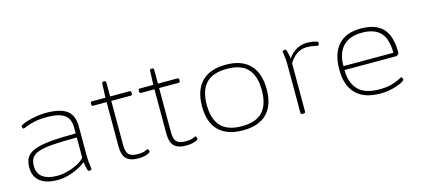

<svg xmlns="http://www.w3.org/2000/svg" viewBox="-55 -1078 3314 1512"><g transform="rotate(-15 1602.0 -322.0)"><path d="M270 6Q177 6 127.5 -33.5Q78 -73 78 -148Q78 -194 96 -225.5Q114 -257 160 -276Q206 -295 288.5 -303.5Q371 -312 501 -312V-359Q501 -431 457 -463Q413 -495 315 -495Q252 -495 209 -485Q166 -475 143 -465Q120 -455 115 -455Q111 -455 107.5 -463Q104 -471 104 -475Q104 -481 123 -490.5Q142 -500 173 -508.5Q204 -517 241.5 -523Q279 -529 316 -529Q434 -529 486.5 -488.5Q539 -448 539 -358V-150Q539 -96 541.5 -68Q544 -40 546.5 -28.5Q549 -17 549 -11Q549 -6 542 -3Q535 0 528 0Q523 0 519.5 -4.5Q516 -9 512 -25.5Q508 -42 501 -78Q482 -59 444.5 -39.5Q407 -20 361 -7Q315 6 270 6ZM276 -27Q314 -27 357.5 -38Q401 -49 440 -68.5Q479 -88 501 -114V-279Q384 -279 308.5 -273.5Q233 -268 191 -254Q149 -240 132.5 -214.5Q116 -189 116 -149Q116 -88 157.5 -57.5Q199 -27 276 -27Z M929 6Q861 6 830.5 -25Q800 -56 800 -126V-487H690Q678 -487 678 -501V-509Q678 -523 690 -523H800L805 -638Q805 -650 820 -650H823Q838 -650 838 -638V-523H997Q1009 -523 1009 -509V-501Q1009 -487 997 -487H838V-126Q838 -71 859 -49.5Q880 -28 932 -28Q973 -28 991.5 -36.5Q1010 -45 1016 -45Q1021 -45 1023.5 -37Q1026 -29 1026 -23Q1026 -17 1011.5 -10Q997 -3 974.5 1.5Q952 6 929 6Z M1319 6Q1251 6 1220.5 -25Q1190 -56 1190 -126V-487H1080Q1068 -487 1068 -501V-509Q1068 -523 1080 -523H1190L1195 -638Q1195 -650 1210 -650H1213Q1228 -650 1228 -638V-523H1387Q1399 -523 1399 -509V-501Q1399 -487 1387 -487H1228V-126Q1228 -71 1249 -49.5Q1270 -28 1322 -28Q1363 -28 1381.5 -36.5Q1400 -45 1406 -45Q1411 -45 1413.5 -37Q1416 -29 1416 -23Q1416 -17 1401.5 -10Q1387 -3 1364.5 1.5Q1342 6 1319 6Z M1782 6Q1652 6 1584.5 -61.5Q1517 -129 1517 -259Q1517 -391 1584.5 -460Q1652 -529 1782 -529Q1910 -529 1977 -460Q2044 -391 2044 -259Q2044 -129 1977 -61.5Q1910 6 1782 6ZM1782 -28Q1897 -28 1951 -86.5Q2005 -145 2005 -261Q2005 -378 1951 -436.5Q1897 -495 1782 -495Q1665 -495 1610.5 -436.5Q1556 -378 1556 -261Q1556 -145 1610.5 -86.5Q1665 -28 1782 -28Z M2268 2Q2252 2 2252 -10V-373Q2252 -427 2249.5 -454.5Q2247 -482 2244.5 -494Q2242 -506 2242 -511Q2242 -516 2249 -519Q2256 -522 2263 -522Q2269 -522 2272 -517.5Q2275 -513 2279 -497Q2283 -481 2290 -445Q2317 -484 2356 -507Q2395 -530 2445 -530Q2477 -530 2505.5 -523.5Q2534 -517 2534 -509Q2534 -504 2531 -494.5Q2528 -485 2523 -485Q2520 -485 2493.5 -491Q2467 -497 2432 -497Q2388 -497 2352 -472.5Q2316 -448 2290 -404V-10Q2290 2 2274 2Z M2901 6Q2771 6 2703.5 -61.5Q2636 -129 2636 -259Q2636 -391 2698.5 -460Q2761 -529 2881 -529Q3005 -529 3062.5 -466Q3120 -403 3120 -270Q3120 -263 3112 -254.5Q3104 -246 3095 -246H2675Q2675 -143 2729.5 -85.5Q2784 -28 2901 -28Q2964 -28 3004.5 -40Q3045 -52 3066 -63.5Q3087 -75 3092 -75Q3097 -75 3100 -67.5Q3103 -60 3103 -55Q3103 -46 3074.5 -31.5Q3046 -17 3000 -5.5Q2954 6 2901 6ZM2675 -278H3082Q3082 -390 3033.5 -442.5Q2985 -495 2881 -495Q2781 -495 2728 -439.5Q2675 -384 2675 -278Z"/></g></svg>

Font: Asap Expanded Thin
Style: Regular
Weight: 100
Width: 7
Designer: Pablo Cosgaya
Foundry: Omnibus-Type
Version: Version 3.001; ttfautohint (v1.8.4.7-5d5b)